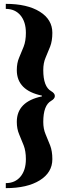

<svg xmlns="http://www.w3.org/2000/svg" viewBox="-20 -762 338 994"><path d="M10 212V186Q58 186 86 152.5Q114 119 114 62Q114 20 102.5 -9.5Q91 -39 79 -67Q67 -95 67 -131Q67 -236 197 -263V-267Q67 -294 67 -399Q67 -436 79 -463.5Q91 -491 102.5 -520.5Q114 -550 114 -592Q114 -649 86 -682.5Q58 -716 10 -716V-742Q121 -742 186 -701.5Q251 -661 251 -592Q251 -550 239.5 -520.5Q228 -491 216 -463.5Q204 -436 204 -399Q204 -313 245 -290Q264 -279 264 -265Q264 -251 245 -240Q204 -217 204 -131Q204 -95 216 -67Q228 -39 239.5 -9.5Q251 20 251 62Q251 131 186 171.5Q121 212 10 212Z"/></svg>

Font: Platypi ExtraBold
Style: Regular
Weight: 800
Designer: David Sargent
Foundry: Bolt Cutter Type
Version: Version 1.200; ttfautohint (v1.8.4.7-5d5b)